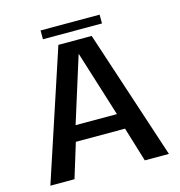

<svg xmlns="http://www.w3.org/2000/svg" viewBox="-113 -870 907 969"><g transform="rotate(-15 341.0 -385.0)"><path d="M31 0H157L212.5 -180.5H469.5L524.5 0H650.5L428 -676H254ZM233 -262 340.5 -604H342L449 -262ZM186 -723.5H494.5V-769.5H186Z"/></g></svg>

Font: Anybody UltraCondensed Thin Medium
Style: Regular
Weight: 500
Version: Version 1.111